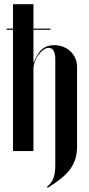

<svg xmlns="http://www.w3.org/2000/svg" viewBox="-20 -719 426 914"><path d="M141.2 -422.2H139.2V-452.2V-577H220V-583H139.2V-699H41.8V-583H11.8V-577H41.8V0H139.2V-389.5Q139.2 -407 145.8 -425.2Q152.2 -443.5 163 -457.9Q173.8 -472.2 186.6 -481.8Q199.5 -491.2 211.5 -491.2Q227 -491.2 235.1 -477.5Q243.2 -463.8 243.2 -437.2V62.5Q243.2 84 241.4 99.6Q239.5 115.2 234.9 128Q230.2 140.8 222.6 150.8Q215 160.8 203.8 169.8L207.5 174.8Q245.2 151.5 271.9 129.8Q298.5 108 315.2 84.6Q332 61.2 339.4 35Q346.8 8.8 346.8 -21.8V-399.8Q346.8 -422.2 338.6 -441.1Q330.5 -460 315.9 -474.1Q301.2 -488.2 281 -496.1Q260.8 -504 237.2 -504Q202.8 -504 180.4 -484.8Q158 -465.5 141.2 -422.2Z"/></svg>

Font: Moniqa Black
Style: Regular
Weight: 900
Designer: Rajesh Rajput
Foundry: Rajesh Rajput
Version: Version 1.000